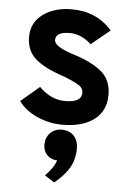

<svg xmlns="http://www.w3.org/2000/svg" viewBox="-56 -565 606 887"><g transform="rotate(5 247.0 -121.0)"><path d="M244 12Q182 12 126 -13Q70 -38 40 -80L126 -153Q181 -98 246 -98Q323 -98 323 -143Q323 -164 302.5 -177.5Q282 -191 230 -211Q139 -241 97 -278.5Q55 -316 55 -379Q55 -446 108 -484.5Q161 -523 241 -523Q357 -523 428 -441L341 -370Q295 -413 241 -413Q176 -413 176 -375Q176 -343 276 -313Q356 -287 400 -249.5Q444 -212 444 -143Q444 -69 390 -28.5Q336 12 244 12ZM184 252Q223 213 234 178Q207 178 188 159.5Q169 141 169 111Q169 78 190 56.5Q211 35 243 35Q278 35 299 56.5Q320 78 320 117Q320 165 298.5 203.5Q277 242 229 281Z"/></g></svg>

Font: OVRPSS Recut ExtraBold
Style: Regular
Weight: 800
Designer: Giant Group
Foundry: Giant Group
Version: Version 1.001;hotconv 1.0.109;makeotfexe 2.5.65596